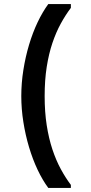

<svg xmlns="http://www.w3.org/2000/svg" viewBox="-20 -799 453 955"><path d="M332.5 135.7H220.2Q191.9 97.7 167.2 45.7Q142.6 -6.3 124.5 -66.9Q106.4 -127.4 96.2 -192.1Q85.9 -256.8 85.9 -320.8Q85.9 -385.7 96.2 -450.7Q106.4 -515.6 124.5 -576.2Q142.6 -636.7 167.2 -688.5Q191.9 -740.2 220.2 -778.8H332.5V-759.8Q306.2 -725.1 282.5 -681.9Q258.8 -638.7 240.7 -585.2Q222.7 -531.7 212.4 -466.3Q202.1 -400.9 202.1 -320.8Q202.1 -241.7 212.4 -175.8Q222.7 -109.9 240.7 -55.7Q258.8 -1.5 282.5 42.2Q306.2 85.9 332.5 120.6Z"/></svg>

Font: Comme SemiBold
Style: Regular
Weight: 600
Version: Version 1.000;gftools[0.9.27]